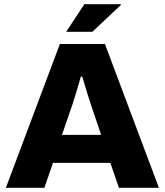

<svg xmlns="http://www.w3.org/2000/svg" viewBox="-20 -897 787 917"><path d="M296 -745H421L558 -874L556 -877H383ZM8 0H192L233 -119H507L548 0H739L481 -687H266ZM276 -253 326 -398C337 -434 356 -493 366 -531H373C384 -492 404 -427 414 -398L463 -253Z"/></svg>

Font: Archivo ExtraBold
Style: Regular
Weight: 800
Designer: Hector Gatti
Foundry: Omnibus-Type
Version: Version 2.001